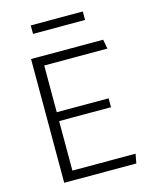

<svg xmlns="http://www.w3.org/2000/svg" viewBox="-132 -1005 885 1094"><g transform="rotate(-15 310.0 -458.0)"><path d="M108.5 0V-730H171.5V0ZM534 0H151V-55H544ZM477.5 -347H151V-399.5H477.5ZM151 -675V-730H534L544 -675ZM463.5 -865.5H156.5V-915.5H463.5Z"/></g></svg>

Font: Monaspace Argon Var
Style: Regular
Weight: 400
Designer: Riley Cran and the Lettermatic Team
Version: Version 1.000 (Monaspace Argon Var)